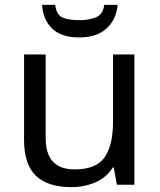

<svg xmlns="http://www.w3.org/2000/svg" viewBox="-20 -760 658 790"><path d="M533 -536V0H461L448 -71H444Q418 -29 372 -9.5Q326 10 274 10Q177 10 128 -36.5Q79 -83 79 -185V-536H168V-191Q168 -63 287 -63Q376 -63 410.5 -113Q445 -163 445 -257V-536ZM464 -740Q459 -680 418.5 -643Q378 -606 306 -606Q232 -606 194.5 -642.5Q157 -679 153 -740H207Q212 -699 237 -688Q262 -677 308 -677Q347 -677 375.5 -689Q404 -701 409 -740Z"/></svg>

Font: Noto Sans SignWriting
Style: Regular
Weight: 400
Designer: Monotype Design Team
Foundry: Monotype Imaging Inc.
Version: Version 2.004; ttfautohint (v1.8.4.7-5d5b)